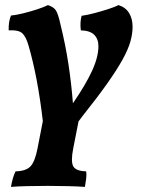

<svg xmlns="http://www.w3.org/2000/svg" viewBox="-20 -487 553 753"><path d="M23 246Q26 228 30.5 212.5Q35 197 41 185Q82 184 99.5 165.5Q117 147 127 96L148 -12Q128 -184 92 -308Q82 -343 67.5 -356.5Q53 -370 14 -368Q13 -402 23 -426Q44 -428 72 -435Q100 -442 126 -450.5Q152 -459 168 -467Q190 -460 199 -446.5Q208 -433 217 -392Q237 -311 248.5 -235Q260 -159 266 -82Q315 -153 340.5 -208Q366 -263 366 -306Q366 -334 349.5 -350.5Q333 -367 297 -368Q293 -398 300 -425Q322 -428 350.5 -435.5Q379 -443 405 -451.5Q431 -460 445 -467Q473 -458 486.5 -435.5Q500 -413 500 -382Q500 -355 491.5 -324.5Q483 -294 461 -254Q439 -214 400.5 -159.5Q362 -105 303 -31Q295 -20 288 -11L267 96Q257 147 267.5 165.5Q278 184 318 185Q320 197 318 213.5Q316 230 313 246Q287 244 247 243Q207 242 167 242Q126 242 85.5 243Q45 244 23 246Z"/></svg>

Font: Vollkorn
Style: Bold Italic
Weight: 700
Italic angle: -11°
Designer: Friedrich Althausen
Foundry: Friedrich Althausen
Version: Version 5.000; ttfautohint (v1.8.3)